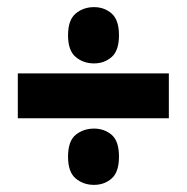

<svg xmlns="http://www.w3.org/2000/svg" viewBox="-20 -592 525 539"><path d="M244 -414Q214 -414 192.5 -432Q171 -450 171 -493Q171 -536 192.5 -554Q214 -572 244 -572Q273 -572 293.5 -554Q314 -536 314 -493Q314 -450 293.5 -432Q273 -414 244 -414ZM30 -386H454V-260H30ZM244 -73Q214 -73 192.5 -91Q171 -109 171 -152Q171 -196 192.5 -213.5Q214 -231 244 -231Q273 -231 293.5 -213.5Q314 -196 314 -152Q314 -109 293.5 -91Q273 -73 244 -73Z"/></svg>

Font: Noto Sans Gurmukhi UI ExtraCondensed Black
Style: Regular
Weight: 900
Width: 2
Designer: Jelle Bosma - Monotype Design Team
Foundry: Monotype Imaging Inc.
Version: Version 2.004; ttfautohint (v1.8.4.7-5d5b)